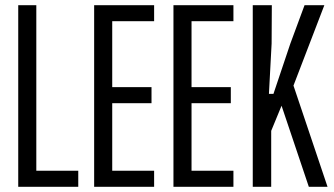

<svg xmlns="http://www.w3.org/2000/svg" viewBox="-20 -716 1282 736"><path d="M49.9 0V-696H119.2V-61.6H280V0Z M340.9 0V-696H570.8V-634.8H410.2V-382H560.8V-320.4H410.2V-61.6H570.8V0Z M644.9 0V-696H874.8V-634.8H714.2V-382H864.8V-320.4H714.2V-61.6H874.8V0Z M948.9 0V-696H1022L1021.2 -549L1010.9 -356.1H1028.2L1092.9 -548.6L1147.4 -696H1223.3L1105 -387.9L1235.5 0H1163.8L1059.3 -310.7L1019.6 -214.4V0Z"/></svg>

Font: Big Shoulders Display SC Thin
Style: Regular
Weight: 100
Designer: Patric King
Foundry: XO Type Co
Version: Version 2.002